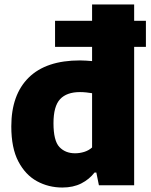

<svg xmlns="http://www.w3.org/2000/svg" viewBox="-20 -828 673 858"><path d="M258.5 10Q197 10 145.2 -18.2Q93.5 -46.5 62 -106.5Q30.5 -166.5 30.5 -263Q30.5 -404.5 108.2 -481.2Q186 -558 337.5 -558Q351.5 -558 365.5 -557Q379.5 -556 391.5 -555V-618.5H226V-735H391.5V-808H579.5V-735H632V-618.5H579.5V0H422L410.5 -57H402.5Q379 -26.5 343 -8.2Q307 10 258.5 10ZM315.5 -143Q336 -143 356.2 -149.2Q376.5 -155.5 391.5 -169V-411.5Q380 -413.5 365.5 -415Q351 -416.5 337.5 -416.5Q278 -416.5 248.5 -384.8Q219 -353 219 -277.5Q219 -199 245.5 -171Q272 -143 315.5 -143Z"/></svg>

Font: Encode Sans XBd
Style: Regular
Weight: 800
Designer: Multiple Designers
Foundry: Impallari Type
Version: Version 3.002; ttfautohint (v1.8.3) -l 8 -r 50 -G 200 -x 14 